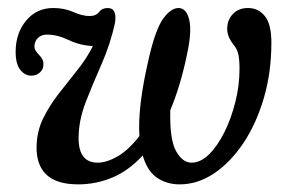

<svg xmlns="http://www.w3.org/2000/svg" viewBox="-20 -463 731 491"><path d="M437.5 -442.5Q457.5 -441.5 464.2 -411.2Q471 -381 457.5 -320.5Q441 -241.5 415.5 -181.5Q413.5 -107 430 -77Q446.5 -47 470 -47Q493 -47 514.8 -68.5Q536.5 -90 554 -125.2Q571.5 -160.5 582 -202.8Q592.5 -245 592.5 -286.5Q592.5 -310.5 589.5 -323.8Q586.5 -337 579 -346.5Q561 -368 561 -389Q561 -412 575.5 -427.2Q590 -442.5 614.5 -442.5Q640.5 -442.5 657.2 -422Q674 -401.5 674 -354Q674 -277.5 654.5 -211.5Q635 -145.5 601.8 -96.2Q568.5 -47 526.8 -19.2Q485 8.5 439.5 8.5Q406.5 8.5 381.5 -8.5Q356.5 -25.5 345 -65.5Q308.5 -26 266.8 -8.8Q225 8.5 180.5 8.5Q124.5 8.5 98.5 -16.5Q72.5 -41.5 73.5 -89Q74.5 -128 90.5 -160.5Q106.5 -193 129.8 -223Q153 -253 177 -282.8Q201 -312.5 217.5 -345Q184 -347 155.2 -360.8Q126.5 -374.5 100.5 -374.5Q85.5 -374.5 76.8 -365.8Q68 -357 68 -343.5Q68 -335.5 78.5 -324Q84.5 -318 87.8 -312.5Q91 -307 91 -299.5Q91.5 -286 82.2 -277.8Q73 -269.5 60 -269.5Q43.5 -269.5 31.8 -284.5Q20 -299.5 20 -330.5Q20 -378 46.8 -410.2Q73.5 -442.5 116 -442.5Q145 -442.5 167.8 -432.2Q190.5 -422 209 -422Q225.5 -422 233.2 -432.2Q241 -442.5 255.5 -442.5Q280 -442.5 274 -404Q262 -349.5 239.8 -299.2Q217.5 -249 199.2 -201.8Q181 -154.5 181 -109.5Q181 -47 230 -47Q252 -47 279.8 -62.5Q307.5 -78 336.5 -115Q334 -152.5 340.2 -203.8Q346.5 -255 362.5 -322Q379 -391 398.5 -417Q418 -443 437.5 -442.5Z"/></svg>

Font: Fraunces 144pt SuperSoft
Style: Italic
Weight: 400
Italic angle: -16°
Version: Version 1.000;[b76b70a41]